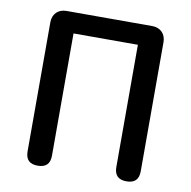

<svg xmlns="http://www.w3.org/2000/svg" viewBox="-82 -818 895 899"><g transform="rotate(10 366.0 -368.5)"><path d="M97 -368V-58C97 -19 116 0 155 0C194 0 213 -19 213 -58V-639H519V-58C519 -19 538 0 577 0C616 0 635 -19 635 -58V-672C635 -711 609 -737 570 -737H366H162C123 -737 97 -711 97 -672Z"/></g></svg>

Font: GenSenRounded2 TW M
Style: Regular
Weight: 500
Version: Version 2.100;PS 2.1;hotconv 16.6.51;makeotf.lib2.5.65220 DE